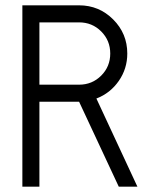

<svg xmlns="http://www.w3.org/2000/svg" viewBox="-20 -701 578 721"><path d="M64 -681H277Q352 -681 405 -628Q458 -575 458 -500Q458 -443 426 -397Q394 -351 342 -331L496 0H426L277 -319H128V0H64ZM277 -617H128V-383H277Q326 -383 360 -417Q394 -451 394 -500Q394 -549 360 -583Q326 -617 277 -617Z"/></svg>

Font: Timtura
Style: Regular
Weight: 400
Version: Version 1.0